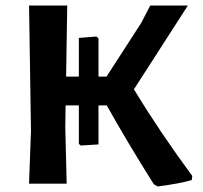

<svg xmlns="http://www.w3.org/2000/svg" viewBox="-20 -664 732 694"><path d="M85 0 92 -192 85 -644H223L219 -387H265V-527L329 -532L336 -525V-387H365L491 -582L523 -644H659L464 -341Q559 -185 675 -28L673 -13Q628 0 550 10L536 2Q439 -152 366 -283H336V-142L272 -138L265 -144V-283H217L216 -204L221 0Z"/></svg>

Font: Alegreya Sans
Style: Bold
Weight: 700
Designer: Juan Pablo del Peral
Foundry: Huerta Tipografica
Version: Version 2.007